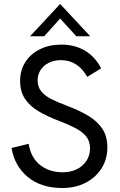

<svg xmlns="http://www.w3.org/2000/svg" viewBox="-20 -933 604 964"><path d="M292 11Q187 11 120 -44Q53 -99 38 -190L124 -211Q135 -141 181.5 -104.5Q228 -68 295 -68Q334 -68 365 -83Q396 -98 414 -125.5Q432 -153 432 -188Q432 -225 412 -249Q392 -273 356.5 -291Q321 -309 274 -327Q216 -349 172.5 -375Q129 -401 105 -437.5Q81 -474 81 -527Q81 -580 107 -621Q133 -662 180 -685.5Q227 -709 289 -709Q355 -709 406 -679Q457 -649 488 -590L418 -547Q395 -588 362 -609.5Q329 -631 286 -631Q252 -631 225.5 -618Q199 -605 184 -582Q169 -559 169 -529Q169 -497 187 -474.5Q205 -452 239 -435Q273 -418 321 -400Q382 -377 426 -350Q470 -323 494.5 -285.5Q519 -248 519 -193Q519 -134 490 -88Q461 -42 410 -15.5Q359 11 292 11ZM131 -751 282 -913 433 -751H363L282 -840L202 -751Z"/></svg>

Font: Hanken Grotesk
Style: Regular
Weight: 400
Designer: Alfredo Marco Pradil
Foundry: Hanken Design Co.
Version: Version 3.013